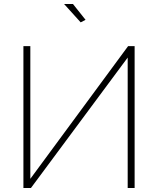

<svg xmlns="http://www.w3.org/2000/svg" viewBox="-20 -941 791 961"><path d="M300.8 -920.9H345.2L408.2 -841.8L383.8 -829.1ZM97.2 0V-710H131.8V-45.9L621.1 -710H653.8V0H619.1V-652.8L134.8 0Z"/></svg>

Font: Rawline ExtraLight
Style: Regular
Weight: 275
Designer: Matt McInerney, Pablo Impallari, Rodrigo Fuenzalida
Foundry: Matt McInerney, Pablo Impallari, Rodrigo Fuenzalida
Version: Version 4.020;PS 004.020;hotconv 1.0.88;makeotf.lib2.5.64775